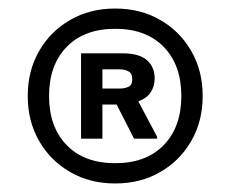

<svg xmlns="http://www.w3.org/2000/svg" viewBox="-20 -725 540 450"><path d="M250 -295Q190.8 -295 144.6 -321.7Q98.3 -348.3 71.7 -394.6Q45 -440.8 45 -500Q45 -559.2 71.7 -605.4Q98.3 -651.7 144.6 -678.3Q190.8 -705 250 -705Q309.2 -705 355.4 -678.3Q401.7 -651.7 428.3 -605.4Q455 -559.2 455 -500Q455 -440.8 428.3 -394.6Q401.7 -348.3 355.4 -321.7Q309.2 -295 250 -295ZM250 -342.5Q322.5 -342.5 363.8 -385Q405 -427.5 405 -500Q405 -572.5 363.8 -615Q322.5 -657.5 250 -657.5Q177.5 -657.5 136.2 -615Q95 -572.5 95 -500Q95 -427.5 136.2 -385Q177.5 -342.5 250 -342.5ZM220 -400H170V-600H267.5Q305.8 -600 324.2 -584.2Q342.5 -568.3 342.5 -540.8Q342.5 -522.5 332.9 -508.3Q323.3 -494.2 304.2 -487.5L348.3 -404.2V-400H294.2L253.3 -480H220ZM220 -562.5V-517.5H260.8Q272.5 -517.5 281.2 -521.7Q290 -525.8 290 -539.2Q290 -553.3 280.8 -557.9Q271.7 -562.5 260.8 -562.5Z"/></svg>

Font: Familjen Grotesk Variable
Style: Regular
Weight: 400
Designer: Anders Wikstroem, Jonas Baeckman, Matilda Gysing, Kristian Moeller
Foundry: Familjen STHLM AB
Version: Version 2.000